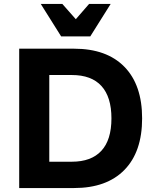

<svg xmlns="http://www.w3.org/2000/svg" viewBox="-20 -950 784 970"><path d="M430 -930H539L436 -766H289L186 -930H295L363 -853ZM354 -704Q519 -704 608.5 -612.5Q698 -521 698 -352Q698 -183 608.5 -91.5Q519 0 354 0H77V-704ZM343 -133Q441 -133 492 -188Q543 -243 543 -352Q543 -460 492.5 -515.5Q442 -571 343 -571H229V-133Z"/></svg>

Font: CBA Beacon Sans Extra Bold
Style: Regular
Weight: 800
Designer: Wei Huang
Foundry: Wei Huang
Version: Version 1.002